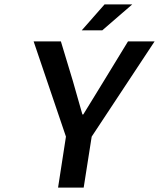

<svg xmlns="http://www.w3.org/2000/svg" viewBox="-20 -847 718 867"><path d="M349.1 -710 452.1 -827.1H577.1L441.9 -710ZM242.2 0 277.8 -230 131.8 -660.2H254.9L309.1 -481Q317.4 -453.6 331.5 -402.3Q345.7 -351.1 352.1 -330.1H356Q374 -358.9 405.5 -410.6Q437 -462.4 449.2 -481.9L558.1 -660.2H678.2L394 -230L357.9 0Z"/></svg>

Font: Office Code Pro Medium Italic
Style: Regular
Weight: 500
Italic angle: -9°
Designer: Nathan Rutzky & Paul D. Hunt
Foundry: Adobe Systems Incorporated
Version: Version 1.004;PS 001.004;hotconv 1.0.70;makeotf.lib2.5.58329